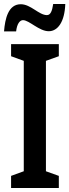

<svg xmlns="http://www.w3.org/2000/svg" viewBox="-24 -933 344 953"><path d="M300 -913H240C235 -879 227 -858 209 -858C169 -858 129 -912 79 -912C17 -912 1 -840 -4 -777H56C60 -814 74 -833 90 -833C121 -833 170 -778 218 -778C263 -778 297 -825 300 -913ZM268 0V-60L204 -83V-631L268 -654V-714H31V-654L94 -631V-83L31 -60V0Z"/></svg>

Font: Noto Sans Display Condensed Medium
Style: Regular
Weight: 500
Width: 3
Designer: Monotype Design Team
Foundry: Monotype Imaging Inc.
Version: Version 1.900